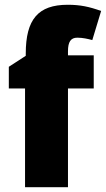

<svg xmlns="http://www.w3.org/2000/svg" viewBox="-20 -785 444 805"><path d="M373 -414V-553H265V-570C265 -610 277 -627 304 -627C327 -627 348 -622 367 -617L404 -739C354 -757 316 -765 264 -765C140 -765 88 -704 88 -560V-551L17 -505V-414H85V0H265V-414Z"/></svg>

Font: Noto Sans Devanagari SemiCondensed Black
Style: Regular
Weight: 900
Width: 4
Designer: Jelle Bosma - Monotype Design Team
Foundry: Monotype Imaging Inc.
Version: Version 2.004